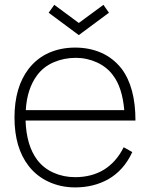

<svg xmlns="http://www.w3.org/2000/svg" viewBox="-20 -780 637 815"><path d="M314.5 -631 186.5 -726 210.5 -759.5 314.5 -682.5 419 -759.5 442.5 -726ZM505 -155 541.5 -134.5Q506 -57 438.5 -18.5Q376.5 15.5 299 15.5Q239 15.5 187.8 -7.8Q136.5 -31 102 -75Q41.5 -152.5 41.5 -281Q41.5 -410 102 -488.5Q138 -534 188.2 -556Q238.5 -578 299 -578Q359.5 -578 409.8 -556Q460 -534 496 -488.5Q555 -410 555 -268.5H88.5Q92 -163 137.5 -102Q164.5 -66 207 -47Q249.5 -28 299 -28Q368.5 -28 421 -59.5Q474 -92.5 505 -155ZM89.5 -312.5H507.5Q499 -409.5 459.5 -460.5Q446.5 -478.5 429 -492.2Q411.5 -506 391.2 -515.2Q371 -524.5 348.2 -529.5Q325.5 -534.5 302 -534.5Q252 -534.5 208.2 -515.8Q164.5 -497 137.5 -460.5Q94.5 -402.5 89.5 -312.5Z"/></svg>

Font: Russisch Sans ExtraLight
Style: Regular
Weight: 200
Width: 4
Designer: Michael Sharanda (font) & Cristiano Sobral (main changes)
Foundry: Michael Sharanda
Version: Version 2.00;September 8, 2020;FontCreator 13.0.0.2681 64-bi